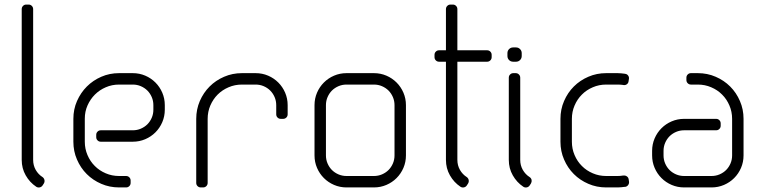

<svg xmlns="http://www.w3.org/2000/svg" viewBox="-20 -820 3348 840"><path d="M75 -780V-120.5C75 -95.8 80.8 -73.2 92.5 -52.8C104.2 -32.2 119.5 -15.7 138.5 -3C143.2 0 148.2 0.9 153.8 -0.2C159.2 -1.4 163.5 -4.3 166.5 -9L172 -17.5C174.7 -22.2 175.5 -27.1 174.5 -32.2C173.5 -37.4 170.8 -41.7 166.5 -45C153.8 -53 143.8 -63.6 136.2 -76.8C128.8 -89.9 125 -104.5 125 -120.5V-780C125 -785.7 123.1 -790.4 119.2 -794.2C115.4 -798.1 110.7 -800 105 -800H95C89.3 -800 84.6 -798.1 80.8 -794.2C76.9 -790.4 75 -785.7 75 -780Z M561 -500H501C473.3 -500 447.4 -494.8 423.2 -484.2C399.1 -473.8 378 -459.5 360 -441.5C342 -423.5 327.7 -402.4 317 -378.2C306.3 -354.1 301 -328 301 -300V-200C301 -172.3 306.2 -146.3 316.8 -122C327.2 -97.7 341.5 -76.5 359.5 -58.5C377.5 -40.5 398.7 -26.2 423 -15.8C447.3 -5.2 473.3 0 501 0H531.5C537.2 0 541.9 -1.9 545.8 -5.8C549.6 -9.6 551.5 -14.3 551.5 -20V-30C551.5 -35.7 549.6 -40.4 545.8 -44.2C541.9 -48.1 537.2 -50 531.5 -50H501C480.3 -50 460.8 -53.9 442.5 -61.8C424.2 -69.6 408.2 -80.2 394.8 -93.8C381.2 -107.2 370.6 -123.2 362.8 -141.5C354.9 -159.8 351 -179.3 351 -200V-301C351 -321.7 355 -341 363 -359C371 -377 381.8 -392.8 395.2 -406.2C408.8 -419.8 424.6 -430.4 442.8 -438.2C460.9 -446.1 480.3 -450 501 -450H561C573.3 -450 585 -447.7 596 -443C607 -438.3 616.6 -431.9 624.8 -423.8C632.9 -415.6 639.3 -406 644 -395C648.7 -384 651 -372.3 651 -360V-340C651 -327.7 648.7 -316 644 -305C639.3 -294 632.9 -284.4 624.8 -276.2C616.6 -268.1 607 -261.7 596 -257C585 -252.3 573.3 -250 561 -250H421C415.3 -250 410.6 -248.1 406.8 -244.2C402.9 -240.4 401 -235.7 401 -230V-220C401 -214.3 402.9 -209.6 406.8 -205.8C410.6 -201.9 415.3 -200 421 -200H561C580.3 -200 598.5 -203.7 615.5 -211C632.5 -218.3 647.3 -228.3 660 -241C672.7 -253.7 682.7 -268.5 690 -285.5C697.3 -302.5 701 -320.7 701 -340V-360C701 -379.3 697.3 -397.5 690 -414.5C682.7 -431.5 672.7 -446.3 660 -459C647.3 -471.7 632.5 -481.7 615.5 -489C598.5 -496.3 580.3 -500 561 -500Z M888.5 -20V-300C888.5 -320.7 892.4 -340.2 900.2 -358.5C908.1 -376.8 918.8 -392.8 932.2 -406.2C945.8 -419.8 961.7 -430.4 980 -438.2C998.3 -446.1 1017.8 -450 1038.5 -450H1098.5C1110.8 -450 1122.5 -447.7 1133.5 -443C1144.5 -438.3 1154.1 -431.9 1162.2 -423.8C1170.4 -415.6 1176.8 -406 1181.5 -395C1186.2 -384 1188.5 -372.3 1188.5 -360V-320C1188.5 -314.3 1190.4 -309.6 1194.2 -305.8C1198.1 -301.9 1202.8 -300 1208.5 -300H1218.5C1224.2 -300 1228.9 -301.9 1232.8 -305.8C1236.6 -309.6 1238.5 -314.3 1238.5 -320V-360C1238.5 -379.3 1234.8 -397.5 1227.5 -414.5C1220.2 -431.5 1210.2 -446.3 1197.5 -459C1184.8 -471.7 1170 -481.7 1153 -489C1136 -496.3 1117.8 -500 1098.5 -500H1038.5C1010.8 -500 984.8 -494.8 960.5 -484.2C936.2 -473.8 915 -459.5 897 -441.5C879 -423.5 864.8 -402.3 854.2 -378C843.8 -353.7 838.5 -327.7 838.5 -300V-20C838.5 -14.3 840.4 -9.6 844.2 -5.8C848.1 -1.9 852.8 0 858.5 0H868.5C874.2 0 878.9 -1.9 882.8 -5.8C886.6 -9.6 888.5 -14.3 888.5 -20Z M1496 -450H1616C1628.3 -450 1640 -447.7 1651 -443C1662 -438.3 1671.6 -431.9 1679.8 -423.8C1687.9 -415.6 1694.3 -406 1699 -395C1703.7 -384 1706 -372.3 1706 -360V-140C1706 -127.7 1703.7 -116 1699 -105C1694.3 -94 1687.9 -84.4 1679.8 -76.2C1671.6 -68.1 1662 -61.7 1651 -57C1640 -52.3 1628.3 -50 1616 -50H1496C1483.7 -50 1472 -52.3 1461 -57C1450 -61.7 1440.4 -68.1 1432.2 -76.2C1424.1 -84.4 1417.7 -94 1413 -105C1408.3 -116 1406 -127.7 1406 -140V-360C1406 -372.3 1408.3 -384 1413 -395C1417.7 -406 1424.1 -415.6 1432.2 -423.8C1440.4 -431.9 1450 -438.3 1461 -443C1472 -447.7 1483.7 -450 1496 -450ZM1356 -360V-140C1356 -120.7 1359.7 -102.5 1367 -85.5C1374.3 -68.5 1384.3 -53.7 1397 -41C1409.7 -28.3 1424.5 -18.3 1441.5 -11C1458.5 -3.7 1476.7 0 1496 0H1616C1635.3 0 1653.5 -3.7 1670.5 -11C1687.5 -18.3 1702.3 -28.3 1715 -41C1727.7 -53.7 1737.7 -68.5 1745 -85.5C1752.3 -102.5 1756 -120.7 1756 -140V-360C1756 -379.3 1752.3 -397.5 1745 -414.5C1737.7 -431.5 1727.7 -446.3 1715 -459C1702.3 -471.7 1687.5 -481.7 1670.5 -489C1653.5 -496.3 1635.3 -500 1616 -500H1496C1476.7 -500 1458.5 -496.3 1441.5 -489C1424.5 -481.7 1409.7 -471.7 1397 -459C1384.3 -446.3 1374.3 -431.5 1367 -414.5C1359.7 -397.5 1356 -379.3 1356 -360Z M1881 -580V-570C1881 -564.3 1882.9 -559.6 1886.8 -555.8C1890.6 -551.9 1895.3 -550 1901 -550H1931V-120.5C1931 -95.8 1936.8 -73.2 1948.5 -52.8C1960.2 -32.2 1975.5 -15.7 1994.5 -3C1999.2 0 2004.2 0.9 2009.8 -0.2C2015.2 -1.4 2019.5 -4.3 2022.5 -9L2028 -17.5C2030.7 -22.2 2031.5 -27.1 2030.5 -32.2C2029.5 -37.4 2026.8 -41.7 2022.5 -45C2009.8 -53 1999.8 -63.6 1992.2 -76.8C1984.8 -89.9 1981 -104.5 1981 -120.5V-550H2111C2116.7 -550 2121.4 -551.9 2125.2 -555.8C2129.1 -559.6 2131 -564.3 2131 -570V-580C2131 -585.7 2129.1 -590.4 2125.2 -594.2C2121.4 -598.1 2116.7 -600 2111 -600H1981V-780C1981 -785.7 1979.1 -790.4 1975.2 -794.2C1971.4 -798.1 1966.7 -800 1961 -800H1951C1945.3 -800 1940.6 -798.1 1936.8 -794.2C1932.9 -790.4 1931 -785.7 1931 -780V-600H1901C1895.3 -600 1890.6 -598.1 1886.8 -594.2C1882.9 -590.4 1881 -585.7 1881 -580Z M2206 -480V-120.5C2206 -95.8 2211.8 -73.2 2223.5 -52.8C2235.2 -32.2 2250.5 -15.7 2269.5 -3C2274.2 0 2279.2 0.9 2284.8 -0.2C2290.2 -1.4 2294.5 -4.3 2297.5 -9L2303 -17.5C2305.7 -22.2 2306.6 -27.1 2305.8 -32.2C2304.9 -37.4 2302.2 -41.7 2297.5 -45C2284.8 -53 2274.8 -63.6 2267.2 -76.8C2259.8 -89.9 2256 -104.5 2256 -120.5V-480C2256 -485.7 2254.1 -490.4 2250.2 -494.2C2246.4 -498.1 2241.7 -500 2236 -500H2226C2220.3 -500 2215.6 -498.1 2211.8 -494.2C2207.9 -490.4 2206 -485.7 2206 -480ZM2200 -587.5V-575C2200 -568 2202.4 -562.1 2207.2 -557.2C2212.1 -552.4 2218 -550 2225 -550H2237.5C2244.5 -550 2250.4 -552.4 2255.2 -557.2C2260.1 -562.1 2262.5 -568 2262.5 -575V-587.5C2262.5 -594.5 2260.1 -600.4 2255.2 -605.2C2250.4 -610.1 2244.5 -612.5 2237.5 -612.5H2225C2218 -612.5 2212.1 -610.1 2207.2 -605.2C2202.4 -600.4 2200 -594.5 2200 -587.5Z M2712.5 -2.5H2715C2720.3 -3.2 2724.7 -5.8 2728 -10.2C2731.3 -14.8 2732.7 -19.7 2732 -25L2730.5 -35C2729.8 -40.7 2727.2 -45.1 2722.8 -48.2C2718.2 -51.4 2713.3 -52.7 2708 -52H2705.5C2701.8 -51.3 2698 -50.8 2694 -50.5C2690 -50.2 2686 -50 2682 -50H2632C2611.3 -50 2591.8 -53.9 2573.5 -61.8C2555.2 -69.6 2539.2 -80.2 2525.8 -93.8C2512.2 -107.2 2501.6 -123.2 2493.8 -141.5C2485.9 -159.8 2482 -179.3 2482 -200V-300C2482 -320.7 2485.9 -340.2 2493.8 -358.5C2501.6 -376.8 2512.2 -392.8 2525.8 -406.2C2539.2 -419.8 2555.2 -430.4 2573.5 -438.2C2591.8 -446.1 2611.3 -450 2632 -450H2682C2689.7 -450 2697.3 -449.5 2705 -448.5L2707.5 -448C2712.8 -447 2717.8 -448.1 2722.2 -451.2C2726.8 -454.4 2729.3 -458.8 2730 -464.5L2731.5 -474.5C2732.5 -479.8 2731.4 -484.8 2728.2 -489.2C2725.1 -493.8 2720.7 -496.3 2715 -497L2712.5 -497.5C2707.5 -498.2 2702.5 -498.8 2697.5 -499.2C2692.5 -499.8 2687.3 -500 2682 -500H2632C2604.3 -500 2578.3 -494.8 2554 -484.2C2529.7 -473.8 2508.5 -459.5 2490.5 -441.5C2472.5 -423.5 2458.2 -402.3 2447.8 -378C2437.2 -353.7 2432 -327.7 2432 -300V-200C2432 -172.3 2437.2 -146.3 2447.8 -122C2458.2 -97.7 2472.5 -76.5 2490.5 -58.5C2508.5 -40.5 2529.7 -26.2 2554 -15.8C2578.3 -5.2 2604.3 0 2632 0H2682C2687.3 0 2692.5 -0.2 2697.5 -0.8C2702.5 -1.2 2707.5 -1.8 2712.5 -2.5Z M2973 0H3093C3112.3 0 3130.5 -3.7 3147.5 -11C3164.5 -18.3 3179.3 -28.3 3192 -41C3204.7 -53.7 3214.7 -68.5 3222 -85.5C3229.3 -102.5 3233 -120.7 3233 -140V-300C3233 -327.7 3227.8 -353.7 3217.2 -378C3206.8 -402.3 3192.5 -423.5 3174.5 -441.5C3156.5 -459.5 3135.3 -473.8 3111 -484.2C3086.7 -494.8 3060.7 -500 3033 -500H3003C2997.3 -500 2992.6 -498.1 2988.8 -494.2C2984.9 -490.4 2983 -485.7 2983 -480V-470C2983 -464.3 2984.9 -459.6 2988.8 -455.8C2992.6 -451.9 2997.3 -450 3003 -450H3033C3053.7 -450 3073.2 -446.1 3091.5 -438.2C3109.8 -430.4 3125.8 -419.8 3139.2 -406.2C3152.8 -392.8 3163.4 -376.8 3171.2 -358.5C3179.1 -340.2 3183 -320.7 3183 -300V-140C3183 -127.7 3180.7 -116 3176 -105C3171.3 -94 3164.9 -84.4 3156.8 -76.2C3148.6 -68.1 3139 -61.7 3128 -57C3117 -52.3 3105.3 -50 3093 -50H2973C2960.7 -50 2949 -52.3 2938 -57C2927 -61.7 2917.4 -68.1 2909.2 -76.2C2901.1 -84.4 2894.7 -94 2890 -105C2885.3 -116 2883 -127.7 2883 -140V-160C2883 -172.3 2885.3 -184 2890 -195C2894.7 -206 2901.1 -215.6 2909.2 -223.8C2917.4 -231.9 2927 -238.3 2938 -243C2949 -247.7 2960.7 -250 2973 -250H3113C3118.7 -250 3123.4 -251.9 3127.2 -255.8C3131.1 -259.6 3133 -264.3 3133 -270V-280C3133 -285.7 3131.1 -290.4 3127.2 -294.2C3123.4 -298.1 3118.7 -300 3113 -300H2973C2953.7 -300 2935.5 -296.3 2918.5 -289C2901.5 -281.7 2886.7 -271.7 2874 -259C2861.3 -246.3 2851.3 -231.5 2844 -214.5C2836.7 -197.5 2833 -179.3 2833 -160V-140C2833 -120.7 2836.7 -102.5 2844 -85.5C2851.3 -68.5 2861.3 -53.7 2874 -41C2886.7 -28.3 2901.5 -18.3 2918.5 -11C2935.5 -3.7 2953.7 0 2973 0Z"/></svg>

Font: lerotica
Style: Regular
Weight: 400
Designer: defharo
Foundry: deFharo
Version: Version 1.001 2011